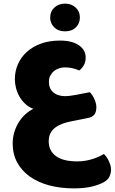

<svg xmlns="http://www.w3.org/2000/svg" viewBox="-20 -724 633 1060"><path d="M339 -551Q302 -551 279.5 -573Q257 -595 257 -627Q257 -661 280.5 -682.5Q304 -704 339 -704Q374 -704 397.5 -682.5Q421 -661 421 -627Q421 -595 399 -573Q377 -551 339 -551ZM554 126Q560 132 567 141.5Q574 151 579.5 162.5Q585 174 589 186.5Q593 199 593 211Q593 232 584.5 250.5Q576 269 553 282Q530 295 489 305.5Q448 316 388 316Q314 316 252 299.5Q190 283 145 251Q100 219 75 173Q50 127 50 68Q50 34 59.5 4Q69 -26 84.5 -50.5Q100 -75 120.5 -93.5Q141 -112 164 -123Q138 -133 118.5 -151.5Q99 -170 86.5 -192.5Q74 -215 68 -239.5Q62 -264 62 -287Q62 -330 78.5 -368.5Q95 -407 127 -436.5Q159 -466 205.5 -483Q252 -500 311 -500Q377 -500 415 -474.5Q453 -449 453 -406Q453 -381 442 -362.5Q431 -344 417 -335Q400 -343 379.5 -347.5Q359 -352 338 -352Q322 -352 306.5 -347Q291 -342 278.5 -332Q266 -322 258 -307Q250 -292 250 -272Q250 -235 274.5 -214Q299 -193 341 -193Q360 -193 398 -200Q436 -207 476 -215Q491 -200 501.5 -176Q512 -152 512 -132Q512 -106 501 -91.5Q490 -77 463 -72L377 -55Q350 -50 326.5 -41.5Q303 -33 285.5 -20Q268 -7 258.5 11.5Q249 30 249 57Q249 108 288.5 137.5Q328 167 407 167Q433 167 456.5 162.5Q480 158 498.5 151.5Q517 145 531.5 138Q546 131 554 126Z"/></svg>

Font: Baloo Bhaijaan
Style: Regular
Weight: 400
Designer: Devika Bhansali and Ek Type
Foundry: Ek Type
Version: Version 1.443;PS 1.000;hotconv 16.6.51;makeotf.lib2.5.65220;